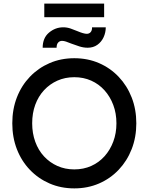

<svg xmlns="http://www.w3.org/2000/svg" viewBox="-20 -1032 822 1062"><path d="M48 -350Q48 -428 73.5 -493.5Q99 -559 145.5 -607.5Q192 -656 254.5 -683Q317 -710 391 -710Q465 -710 527.5 -683Q590 -656 636.5 -607Q683 -558 708.5 -492.5Q734 -427 734 -350Q734 -273 708.5 -207.5Q683 -142 636.5 -93Q590 -44 527.5 -17Q465 10 391 10Q317 10 254.5 -17Q192 -44 145.5 -92.5Q99 -141 73.5 -206.5Q48 -272 48 -350ZM624 -350Q624 -405 606.5 -451.5Q589 -498 558 -532.5Q527 -567 484.5 -586Q442 -605 391 -605Q340 -605 297.5 -586Q255 -567 223.5 -533Q192 -499 175 -452.5Q158 -406 158 -350Q158 -295 175 -248Q192 -201 223.5 -167Q255 -133 297.5 -114Q340 -95 391 -95Q442 -95 484.5 -114Q527 -133 558 -167.5Q589 -202 606.5 -248.5Q624 -295 624 -350ZM374 -791Q357 -798 345 -802Q333 -806 323 -806Q310 -806 301.5 -796.5Q293 -787 293 -768H216Q216 -822 251 -851.5Q286 -881 330 -881Q351 -881 371 -874Q391 -867 410 -859Q424 -853 437.5 -849Q451 -845 460 -845Q474 -845 482 -855Q490 -865 489 -881H565Q565 -852 553 -826Q541 -800 518.5 -784Q496 -768 465 -768Q442 -768 418.5 -775.5Q395 -783 374 -791ZM225 -937V-1012H556V-937Z"/></svg>

Font: Mach
Style: Regular
Weight: 400
Version: Version 1.002